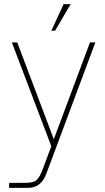

<svg xmlns="http://www.w3.org/2000/svg" viewBox="-20 -704 503 924"><path d="M286 -684H320L245 -556H227ZM24 200V176H103Q143 176 158 160.5Q173 145 186 109L227 0L37 -500H63L239 -34L413 -500H439L203 132Q178 200 115 200Z"/></svg>

Font: Haskoy Thin
Style: Regular
Weight: 100
Designer: Ertekin Erdin
Foundry: Ertekin Erdin
Version: Version 2.000; ttfautohint (v1.8.4.7-5d5b)